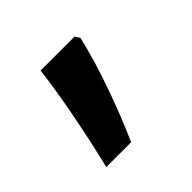

<svg xmlns="http://www.w3.org/2000/svg" viewBox="-78 -201 415 415"><g transform="rotate(-45 129.5 7.0)"><path d="M195 -106 188 -117H84C76 -47 56 52 37 131H113C145 58 177 -29 195 -106Z"/></g></svg>

Font: Noto Sans SemiCondensed Medium
Style: Regular
Weight: 500
Width: 4
Designer: Monotype Design Team
Foundry: Monotype Imaging Inc.
Version: Version 2.013